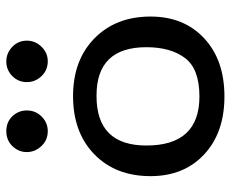

<svg xmlns="http://www.w3.org/2000/svg" viewBox="-82 -652 739 615"><g transform="rotate(-90 287.5 -344.5)"><path d="M30.8 -231.9Q30.8 -343.8 100.8 -411.9Q170.9 -480 287.1 -480Q402.3 -480 472.2 -411.4Q542 -342.8 542 -231.9Q542 -125 472.4 -60.1Q402.8 4.9 286.1 4.9Q169.9 4.9 100.3 -60.1Q30.8 -125 30.8 -231.9ZM107.9 -627.9Q107.9 -654.8 127 -674.3Q146 -693.8 175 -693.8Q204.1 -693.8 222.7 -674.3Q241.2 -654.8 241.2 -627.9Q241.2 -600.1 221.7 -580.6Q202.1 -561 174.8 -561Q146 -561 127 -581.5Q107.9 -602.1 107.9 -627.9ZM128.9 -245.1Q128.9 -75.2 286.1 -75.2Q374 -75.2 408.9 -121.1Q443.8 -167 443.8 -245.1Q443.8 -405.3 288.1 -404.8Q128.9 -405.3 128.9 -245.1ZM332 -627.9Q332 -655.8 351.6 -674.8Q371.1 -693.8 397.9 -693.8Q424.8 -693.8 444.8 -674.8Q464.8 -655.8 464.8 -627.9Q464.8 -601.1 445.3 -581.1Q425.8 -561 398.9 -561Q370.1 -561 351.1 -581.1Q332 -601.1 332 -627.9Z"/></g></svg>

Font: CMU Concrete
Style: Bold
Weight: 700
Version: Version 0.7.0